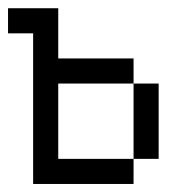

<svg xmlns="http://www.w3.org/2000/svg" viewBox="-20 -458 478 478"><path d="M125 -437.5V-375H62.5V-437.5ZM125 -375V-312.5H62.5V-375ZM187.5 -62.5V0H125V-62.5ZM125 -62.5V0H62.5V-62.5ZM125 -125V-62.5H62.5V-125ZM125 -187.5V-125H62.5V-187.5ZM125 -250V-187.5H62.5V-250ZM125 -312.5V-250H62.5V-312.5ZM250 -62.5V0H187.5V-62.5ZM312.5 -62.5V0H250V-62.5ZM375 -125V-62.5H312.5V-125ZM375 -187.5V-125H312.5V-187.5ZM375 -250V-187.5H312.5V-250ZM312.5 -312.5V-250H250V-312.5ZM250 -312.5V-250H187.5V-312.5ZM187.5 -312.5V-250H125V-312.5ZM62.5 -437.5V-375H0V-437.5Z"/></svg>

Font: Sudo Variable
Style: Regular
Weight: 400
Monospace: yes
Designer: Jens Kutilek
Foundry: Jens Kutilek
Version: Version 0.040